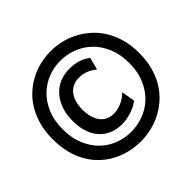

<svg xmlns="http://www.w3.org/2000/svg" viewBox="-179 -911 1108 1108"><g transform="rotate(-45 375.0 -356.5)"><path d="M511.7 -182.6Q498.5 -171.9 481.2 -163.1Q463.9 -154.3 444.6 -147.9Q425.3 -141.6 405.3 -138.2Q385.3 -134.8 367.2 -134.8Q323.2 -134.8 288.3 -149.9Q253.4 -165 228.8 -192.9Q204.1 -220.7 191.2 -260.5Q178.2 -300.3 178.2 -349.6Q178.2 -406.2 194.3 -448.7Q210.4 -491.2 237.5 -519.8Q264.6 -548.3 300.5 -562.5Q336.4 -576.7 376 -576.7Q415 -576.7 446 -567.9Q477.1 -559.1 507.3 -536.1L488.3 -460.9Q460.4 -482.9 434.3 -492.2Q408.2 -501.5 380.4 -501.5Q355.5 -501.5 334 -492.4Q312.5 -483.4 297.1 -465.3Q281.7 -447.3 272.9 -420.2Q264.2 -393.1 264.2 -356.9Q264.2 -288.1 293.9 -249.8Q323.7 -211.4 377.4 -211.4Q393.1 -211.4 409.4 -215.3Q425.8 -219.2 441.7 -226.1Q457.5 -232.9 471.7 -242.9Q485.8 -252.9 497.6 -265.1ZM373.5 -725.1Q417 -725.1 460 -714.8Q502.9 -704.6 542.2 -683.8Q581.5 -663.1 615.5 -632.3Q649.4 -601.6 674.3 -560.5Q699.2 -519.5 713.4 -468.5Q727.5 -417.5 727.5 -356.4Q727.5 -293.9 713.4 -242.4Q699.2 -190.9 674.3 -150.1Q649.4 -109.4 615.5 -78.9Q581.5 -48.3 542.2 -28.1Q502.9 -7.8 460 2.2Q417 12.2 373.5 12.2Q328.6 12.2 285.4 2.2Q242.2 -7.8 203.1 -28.1Q164.1 -48.3 130.9 -78.9Q97.7 -109.4 73.5 -150.1Q49.3 -190.9 35.6 -242.7Q22 -294.4 22 -356.4Q22 -417.5 35.6 -468.5Q49.3 -519.5 73.5 -560.5Q97.7 -601.6 130.9 -632.3Q164.1 -663.1 203.1 -683.8Q242.2 -704.6 285.6 -714.8Q329.1 -725.1 373.5 -725.1ZM373.5 -646.5Q321.3 -646.5 272.7 -627.7Q224.1 -608.9 186.5 -572.3Q148.9 -535.6 126.2 -481.4Q103.5 -427.2 103.5 -356.4Q103.5 -285.2 126.2 -231Q148.9 -176.8 186.5 -140.1Q224.1 -103.5 272.7 -85Q321.3 -66.4 373.5 -66.4Q425.8 -66.4 474.9 -85Q523.9 -103.5 562 -140.1Q600.1 -176.8 623 -231Q646 -285.2 646 -356.4Q646 -427.2 623 -481.4Q600.1 -535.6 562 -572.3Q523.9 -608.9 474.9 -627.7Q425.8 -646.5 373.5 -646.5Z"/></g></svg>

Font: Andika New Basic
Style: Bold
Weight: 700
Designer: Victor Gaultney, Annie Olsen, Pablo Ugerman
Foundry: SIL International
Version: Version 5.500; ttfautohint (v1.8.3)